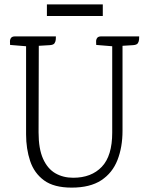

<svg xmlns="http://www.w3.org/2000/svg" viewBox="-20 -841 680 876"><path d="M442 -675H615Q615 -670 614.5 -661Q614 -652 609 -644Q604 -636 587 -635L539 -632V-244Q539 -170 516 -111Q493 -52 442 -18.5Q391 15 307 15Q226 15 181 -18Q136 -51 117.5 -106.5Q99 -162 99 -228V-630L26 -636Q26 -641 25.5 -650.5Q25 -660 30 -667.5Q35 -675 49 -675H235Q235 -670 234.5 -661Q234 -652 229 -644Q224 -636 207 -635L157 -632L156 -237Q156 -162 176.5 -116.5Q197 -71 232.5 -50.5Q268 -30 314 -30Q397 -30 444.5 -80Q492 -130 492 -236V-630L419 -636Q419 -641 418.5 -650.5Q418 -660 423 -667.5Q428 -675 442 -675ZM194 -821H449V-768H194Z"/></svg>

Font: Karma Variable Light
Style: Regular
Weight: 300
Designer: Joana Correia
Foundry: Indian Type Foundry
Version: Version 3.000